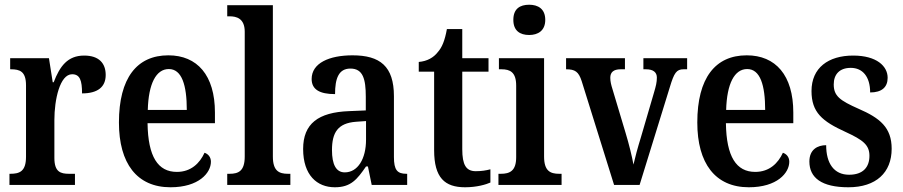

<svg xmlns="http://www.w3.org/2000/svg" viewBox="-20 -782 3821 812"><path d="M20 0H297V-47H272C236 -47 210 -55 210 -114V-275C210 -360 233 -468 285 -468C318 -468 327 -442 327 -387C393 -387 427 -414 427 -465C427 -514 399 -547 336 -547C266 -547 233 -502 207 -434H203L187 -536H23V-489H26C64 -489 90 -480 90 -421V-119C90 -56 62 -47 23 -47H20Z M701 10C821 10 872 -51 872 -98C872 -118 860 -131 845 -136C825 -92 788 -55 728 -55C648 -55 606 -119 604 -261H889V-306C889 -464 814 -548 692 -548C559 -548 483 -452 483 -264C483 -91 559 10 701 10ZM770 -317H605C608 -428 640 -490 694 -490C749 -490 770 -422 770 -317Z M941 0H1208V-47H1198C1160 -47 1134 -59 1134 -120V-760H941V-713H951C979 -713 1015 -705 1015 -648V-120C1015 -59 989 -47 951 -47H941Z M1396 10C1464 10 1490 -23 1528 -78H1536L1552 0H1702V-47H1699C1660 -47 1646 -63 1646 -118V-375C1646 -502 1587 -548 1471 -548C1372 -548 1298 -515 1298 -448C1298 -404 1331 -384 1397 -384C1397 -450 1412 -492 1462 -492C1515 -492 1527 -448 1527 -373V-315L1456 -312C1326 -307 1262 -259 1262 -152C1262 -41 1321 10 1396 10ZM1438 -53C1401 -53 1384 -87 1384 -147C1384 -222 1409 -261 1485 -267L1528 -270V-191C1528 -110 1493 -53 1438 -53Z M1947 10C1997 10 2036 -2 2054 -10V-66C2035 -61 2016 -58 1992 -58C1951 -58 1935 -85 1935 -151V-479H2046V-536H1935V-659H1870C1861 -609 1849 -581 1831 -561C1814 -539 1787 -523 1751 -520V-479H1816V-147C1816 -30 1861 10 1947 10Z M2218 -634C2255 -634 2286 -652 2286 -698C2286 -745 2255 -762 2218 -762C2179 -762 2151 -745 2151 -698C2151 -652 2179 -634 2218 -634ZM2088 0H2355V-47H2345C2307 -47 2281 -59 2281 -120V-536H2090V-489H2101C2137 -489 2163 -477 2163 -420V-117C2163 -59 2136 -47 2098 -47H2088Z M2440 -439 2577 0H2685L2813 -414C2831 -474 2841 -489 2871 -489H2886V-536H2701V-489H2712C2743 -489 2758 -476 2758 -454C2758 -434 2754 -418 2746 -391L2691 -203C2677 -158 2665 -113 2659 -86C2653 -120 2640 -173 2626 -219L2570 -406C2565 -422 2561 -437 2561 -453C2561 -476 2574 -489 2605 -489H2623V-536H2374V-489C2412 -489 2427 -479 2440 -439Z M3147 10C3267 10 3318 -51 3318 -98C3318 -118 3306 -131 3291 -136C3271 -92 3234 -55 3174 -55C3094 -55 3052 -119 3050 -261H3335V-306C3335 -464 3260 -548 3138 -548C3005 -548 2929 -452 2929 -264C2929 -91 3005 10 3147 10ZM3216 -317H3051C3054 -428 3086 -490 3140 -490C3195 -490 3216 -422 3216 -317Z M3568 10C3685 10 3751 -52 3751 -153C3751 -243 3701 -283 3611 -322C3532 -357 3506 -376 3506 -425C3506 -468 3531 -495 3578 -495C3628 -495 3660 -458 3660 -391C3709 -391 3734 -413 3734 -453C3734 -502 3688 -547 3588 -547C3483 -547 3412 -495 3412 -397C3412 -307 3457 -269 3556 -224C3630 -190 3657 -169 3657 -123C3657 -75 3630 -43 3571 -43C3507 -43 3474 -91 3474 -168C3438 -168 3403 -150 3403 -99C3403 -30 3455 10 3568 10Z"/></svg>

Font: Noto Serif Sinhala Condensed SemiBold
Style: Regular
Weight: 600
Width: 3
Designer: Jelle Bosma - Monotype Design Team
Foundry: Monotype Imaging Inc.
Version: Version 2.007